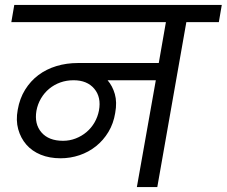

<svg xmlns="http://www.w3.org/2000/svg" viewBox="-20 -760 921 780"><path d="M236 -188Q263 -188 287.5 -197.5Q312 -207 331.5 -223.5Q351 -240 364 -262.5Q377 -285 382 -311Q392 -365 363 -399.5Q334 -434 279 -434Q250 -434 225 -425Q200 -416 180 -399.5Q160 -383 146.5 -360Q133 -337 128 -310Q119 -256 148.5 -222Q178 -188 236 -188ZM38 -740H881L869 -670H737L619 0H536L613 -434H417Q437 -411 446.5 -378Q456 -345 448 -301Q441 -258 420.5 -224Q400 -190 370 -166Q340 -142 303 -129.5Q266 -117 226 -117Q181 -117 145.5 -131.5Q110 -146 87 -172.5Q64 -199 54 -235Q44 -271 52 -314Q60 -360 82 -395.5Q104 -431 136 -455Q168 -479 209 -491.5Q250 -504 297 -504H625L654 -670H26Z"/></svg>

Font: SVN-Poppins
Style: Italic
Weight: 400
Italic angle: -10°
Designer: Ninad Kale (Devanagari), Jonny Pinhorn (Latin)
Foundry: Indian Type Foundry
Version: Version 3.002 2017; ttfautohint (v1.8.3)